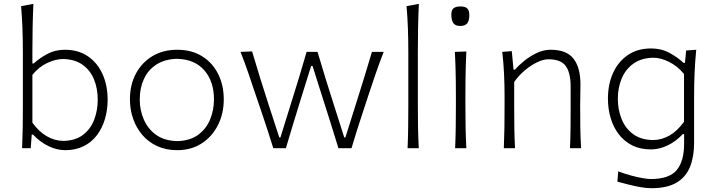

<svg xmlns="http://www.w3.org/2000/svg" viewBox="-20 -782 3778 1013"><path d="M324.2 10.3Q379.9 10.3 421.9 -11Q463.9 -32.2 491.7 -69.1Q519.5 -106 533.7 -154.1Q547.9 -202.1 547.9 -255.9Q547.9 -331.5 521 -391.1Q494.1 -450.7 443.6 -485.1Q393.1 -519.5 322.3 -519.5Q270 -519.5 228.5 -496.8Q187 -474.1 158.2 -447.3H150.9V-507.8Q150.9 -574.2 152.1 -636.5Q153.3 -698.7 156.2 -761.7L91.3 -749.5Q96.2 -693.4 98.4 -633.3Q100.6 -573.2 100.6 -507.8V-226.1Q100.6 -163.1 99.9 -110.1Q99.1 -57.1 96.7 0H142.1L147.5 -71.8H154.3Q192.4 -31.7 236.6 -10.7Q280.8 10.3 324.2 10.3ZM314.5 -38.6Q268.1 -39.1 226.3 -63.5Q184.6 -87.9 150.9 -134.8V-387.2Q185.5 -429.2 229 -449.7Q272.5 -470.2 312.5 -470.7Q375 -469.2 415.5 -440.4Q456.1 -411.6 475.8 -363.5Q495.6 -315.4 495.6 -255.9Q495.6 -199.2 476.8 -150.1Q458 -101.1 418.2 -70.6Q378.4 -40 314.5 -38.6Z M915 -37.6Q847.7 -39.1 804 -70.3Q760.3 -101.6 738.8 -151.4Q717.3 -201.2 717.3 -257.8Q717.3 -317.4 739.3 -365.2Q761.2 -413.1 805.4 -441.7Q849.6 -470.2 915 -471.7Q1007.3 -469.2 1058.1 -410.9Q1108.9 -352.5 1108.9 -257.8Q1108.9 -201.2 1088.4 -151.4Q1067.9 -101.6 1024.9 -70.3Q981.9 -39.1 915 -37.6ZM915 10.3Q989.3 10.3 1044.4 -25.6Q1099.6 -61.5 1130.1 -122.3Q1160.6 -183.1 1160.6 -257.8Q1160.6 -332 1131.1 -391.4Q1101.6 -450.7 1046.4 -485.1Q991.2 -519.5 914.6 -519.5Q840.3 -519.5 784.2 -485.8Q728 -452.1 696.8 -393.1Q665.5 -334 665.5 -257.8Q665.5 -204.6 682.1 -156.2Q698.7 -107.9 730.5 -70.6Q762.2 -33.2 808.6 -11.5Q855 10.3 915 10.3Z M1421.9 0H1488.3Q1507.3 -65.4 1528.8 -135Q1550.3 -204.6 1569.8 -268.1L1621.6 -434.1H1628.9L1681.2 -269Q1701.2 -205.6 1723.6 -135.5Q1746.1 -65.4 1765.6 0H1834.5Q1862.3 -93.8 1896 -194.8L1925.3 -284.2Q1943.8 -340.3 1963.1 -396.2Q1982.4 -452.1 2004.4 -508.3H1942.4Q1924.3 -447.8 1902.1 -374.8Q1879.9 -301.8 1858.4 -234.9L1802.2 -56.6H1796.4L1740.2 -232.9Q1718.3 -301.3 1696.5 -371.6Q1674.8 -441.9 1655.3 -508.3H1597.7Q1577.6 -438 1556.4 -368.7Q1535.2 -299.3 1513.7 -231L1459.5 -56.6H1453.6L1398.4 -226.1Q1376 -294.4 1353 -368.9Q1330.1 -443.4 1310.1 -510.7L1249 -508.3Q1271.5 -451.2 1290.5 -395.8Q1309.6 -340.3 1328.1 -284.2L1358.9 -193.8Q1375.5 -144.5 1391.4 -96.2Q1407.2 -47.9 1421.9 0Z M2130.4 0H2189.5Q2186.5 -57.1 2185.5 -110.1Q2184.6 -163.1 2184.6 -226.1V-507.8Q2184.6 -574.2 2185.8 -636.5Q2187 -698.7 2189.9 -761.7L2125 -749.5Q2129.9 -693.4 2132.1 -633.3Q2134.3 -573.2 2134.3 -507.8V-226.1Q2134.3 -163.1 2133.5 -110.1Q2132.8 -57.1 2130.4 0Z M2381.3 0H2440.4Q2437.5 -57.1 2436.5 -110.1Q2435.5 -163.1 2435.5 -226.1V-277.3Q2435.5 -320.8 2436 -359.4Q2436.5 -397.9 2437.5 -434.8Q2438.5 -471.7 2440.4 -510.3L2379.9 -508.3Q2381.8 -470.2 2383.1 -433.6Q2384.3 -397 2384.8 -358.9Q2385.3 -320.8 2385.3 -277.3V-226.1Q2385.3 -163.1 2384.5 -110.1Q2383.8 -57.1 2381.3 0ZM2408.2 -645Q2434.1 -645 2445.1 -658.9Q2456.1 -672.9 2456.1 -702.1Q2456.1 -727.1 2445.3 -737.5Q2434.6 -748 2409.7 -748Q2384.3 -748 2372.8 -738.3Q2361.3 -728.5 2361.3 -705.6Q2361.3 -673.8 2372.3 -659.4Q2383.3 -645 2408.2 -645Z M2638.2 0H2697.3Q2694.3 -57.1 2693.6 -109.9Q2692.9 -162.6 2692.9 -224.6V-349.6Q2716.8 -383.8 2748.8 -410.6Q2780.8 -437.5 2813.7 -453.4Q2846.7 -469.2 2873.5 -469.2Q2939.9 -469.2 2965.3 -433.1Q2990.7 -397 2990.7 -326.2V-224.6Q2990.7 -162.6 2990.2 -109.9Q2989.7 -57.1 2987.3 0H3045.9Q3042.5 -57.1 3041.7 -110.1Q3041 -163.1 3041 -226.1Q3041 -247.6 3041.7 -275.9Q3042.5 -304.2 3042.5 -336.9Q3042.5 -425.3 3005.9 -472.4Q2969.2 -519.5 2884.8 -519.5Q2848.1 -519.5 2812 -502.4Q2775.9 -485.4 2745.8 -460.9Q2715.8 -436.5 2696.8 -414.6H2689.5L2680.2 -512.2L2629.9 -508.3Q2636.7 -450.7 2639.4 -391.6Q2642.1 -332.5 2642.1 -277.3V-226.1Q2642.1 -163.1 2641.4 -110.1Q2640.6 -57.1 2638.2 0Z M3416.5 210.9Q3389.2 210.9 3355.7 204.8Q3322.3 198.7 3290.8 190.4Q3259.3 182.1 3237.3 176.3L3241.7 122.1Q3277.8 135.7 3312 144.8Q3346.2 153.8 3373 158.2Q3399.9 162.6 3413.6 162.6Q3510.7 162.6 3550 115.7Q3589.4 68.8 3589.4 -23.9V-74.2H3582Q3544.9 -34.7 3501.2 -14.2Q3457.5 6.3 3414.1 6.3Q3357.9 6.3 3315.4 -15.1Q3272.9 -36.6 3244.4 -74Q3215.8 -111.3 3201.7 -159.7Q3187.5 -208 3187.5 -261.7Q3187.5 -337.4 3214.6 -397.2Q3241.7 -457 3292.7 -491.7Q3343.8 -526.4 3415.5 -526.4Q3469.7 -526.4 3512.9 -502.7Q3556.2 -479 3586.4 -450.2H3593.8L3600.1 -515.6L3653.3 -519.5Q3647.5 -460 3644.8 -399.2Q3642.1 -338.4 3642.1 -281.2V-27.3Q3642.1 44.4 3620.6 98.1Q3599.1 151.9 3549.8 181.4Q3500.5 210.9 3416.5 210.9ZM3424.3 -43Q3520 -43.9 3588.9 -139.6V-391.6Q3554.2 -433.6 3510.5 -455.3Q3466.8 -477.1 3426.3 -477.5Q3363.8 -476.1 3322.3 -446.5Q3280.8 -417 3260.3 -368.4Q3239.7 -319.8 3239.7 -260.7Q3239.7 -204.1 3259.3 -154.8Q3278.8 -105.5 3319.6 -75Q3360.4 -44.4 3424.3 -43Z"/></svg>

Font: Pinar FD VF
Style: Regular
Weight: 300
Designer: Amin Abedi
Version: Version 2.000